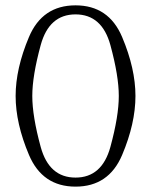

<svg xmlns="http://www.w3.org/2000/svg" viewBox="-20 -694 571 726"><path d="M265.6 11.7Q140.6 11.7 89.8 -107.7Q39.1 -227.1 39.1 -331.1Q39.1 -434.6 89.6 -554.2Q140.1 -673.8 265.6 -673.8Q391.1 -673.8 441.7 -554.2Q492.2 -434.6 492.2 -331.1Q492.2 -227.1 441.7 -107.7Q391.1 11.7 265.6 11.7ZM265.6 -22.5Q365.7 -22.5 397.5 -138.7Q429.2 -254.9 429.2 -331.1Q429.2 -406.7 397.5 -523.2Q365.7 -639.6 265.6 -639.6Q165.5 -639.6 133.8 -523.2Q102.1 -406.7 102.1 -331.1Q102.1 -254.9 133.8 -138.7Q165.5 -22.5 265.6 -22.5Z"/></svg>

Font: Gayathri Thin
Style: Regular
Weight: 100
Designer: Binoy Dominic <binoy.domenic@gmail.com>
Foundry: SMC
Version: Version 1.000